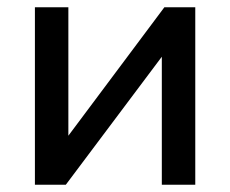

<svg xmlns="http://www.w3.org/2000/svg" viewBox="-20 -508 633 528"><path d="M76 0V-488H168V-100H142L432 -488H517V0H425V-388H452L161 0Z"/></svg>

Font: Nunito Sans 12pt SemiBold
Style: Regular
Weight: 600
Designer: Vernon Adams
Foundry: Vernon Adams
Version: Version 3.101;gftools[0.9.27]